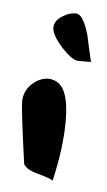

<svg xmlns="http://www.w3.org/2000/svg" viewBox="-40 -545 267 478"><g transform="rotate(5 94.0 -306.0)"><path d="M178.7 -398.4Q170.9 -398.4 148.4 -398.4Q147.5 -398.4 145.5 -398.4Q129.9 -400.4 105.5 -426.8Q78.1 -457 78.1 -475.6Q78.1 -493.2 97.7 -504.9Q113.3 -515.6 130.9 -515.6Q149.4 -515.6 164.1 -463.9Q170.9 -431.6 178.7 -398.4ZM128.9 -247.1Q128.9 -179.7 109.4 -95.7Q104.5 -100.6 72.3 -109.4Q42 -117.2 35.2 -130.9Q16.6 -263.7 16.6 -285.2Q16.6 -310.5 35.2 -329.1Q54.7 -347.7 78.1 -347.7Q84 -347.7 88.9 -345.7Q128.9 -335.9 128.9 -247.1Z"/></g></svg>

Font: Lazy Dog
Style: Regular
Weight: 400
Version: July 2001 - Freeware